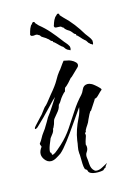

<svg xmlns="http://www.w3.org/2000/svg" viewBox="-105 -561 481 696"><g transform="rotate(-15 135.0 -212.5)"><path d="M195 82Q187 84 175 84Q165 84 156.5 82Q148 80 143 75Q140 71 140.5 70Q141 69 138 65Q134 60 133.5 62Q133 64 131 57Q129 51 128.5 39.5Q128 28 128 16Q128 4 127 0Q126 -13 128.5 -24.5Q131 -36 132 -47Q135 -67 141.5 -86Q148 -105 157 -123Q163 -135 166 -145Q169 -155 170 -162Q153 -138 132.5 -108Q112 -78 93 -53Q74 -28 61 -17Q51 -10 41 -4.5Q31 1 22 1Q8 1 -2 -13Q-9 -23 -9 -33Q-9 -45 1 -58Q2 -59 -1 -65Q-4 -71 1 -75Q5 -80 10 -89.5Q15 -99 19 -104Q22 -109 25.5 -113Q29 -117 34 -126Q36 -129 42.5 -140Q49 -151 51 -155Q62 -169 74.5 -188.5Q87 -208 93 -217L95 -220Q89 -216 63 -188Q37 -160 5 -130Q-1 -126 -3 -126Q-5 -126 -5 -128Q-5 -132 1 -138L25 -164Q31 -169 40 -182Q49 -195 55 -199Q61 -205 68.5 -215Q76 -225 82 -232Q106 -260 115.5 -277.5Q125 -295 134 -306Q139 -311 143.5 -318Q148 -325 152 -330Q156 -336 159 -339L173 -336Q177 -336 186 -332Q195 -328 201.5 -321Q208 -314 204 -306Q204 -305 196 -297.5Q188 -290 180 -282Q172 -274 170 -273Q170 -273 169.5 -273Q169 -273 168 -272Q151 -252 145.5 -248Q140 -244 139 -243Q138 -242 135 -230Q131 -228 123 -218.5Q115 -209 113 -205L108 -197L101 -189L98 -179Q97 -176 95 -173Q93 -170 91 -167L73 -145Q70 -141 69 -136.5Q68 -132 66 -126Q65 -125 62.5 -118Q60 -111 58 -111Q58 -103 52 -94.5Q46 -86 41 -80Q39 -76 32 -58Q25 -40 26 -30Q30 -30 30 -24.5Q30 -19 34 -20Q43 -23 54 -33Q65 -43 70 -47Q95 -70 113.5 -97.5Q132 -125 150 -153Q168 -181 189 -203Q194 -208 200 -221.5Q206 -235 221 -235Q227 -235 235 -231Q238 -230 246.5 -223Q255 -216 261 -209.5Q267 -203 264 -201Q262 -200 258 -196Q255 -193 246.5 -184.5Q238 -176 233 -177Q233 -177 229 -170Q225 -163 208 -138Q206 -140 199.5 -127.5Q193 -115 191 -110Q187 -99 181.5 -91.5Q176 -84 171 -74V-72Q171 -70 169.5 -68.5Q168 -67 166 -65Q167 -62 167 -57Q167 -55 163.5 -45.5Q160 -36 158 -25Q159 -22 159.5 -19.5Q160 -17 160 -15Q160 -5 154 3Q148 11 150 24Q151 28 152 46.5Q153 65 164 74Q167 77 173 77Q183 77 194 71Q205 65 209 63L214 60Q215 61 214 61Q213 62 209 67.5Q205 73 206 75Q203 75 203 75ZM276 -368Q275 -368 275 -369Q273 -371 271 -371.5Q269 -372 267 -375Q263 -377 260 -383Q257 -389 252 -392Q252 -392 251.5 -392Q251 -392 251 -393Q247 -396 239 -405.5Q231 -415 227 -416Q227 -416 227.5 -417Q228 -418 227 -419L228 -420Q222 -422 219 -426.5Q216 -431 212 -435Q208 -439 204 -441Q200 -443 196 -447Q193 -449 191.5 -452.5Q190 -456 186 -457Q183 -461 179.5 -461.5Q176 -462 172 -462Q164 -462 161 -463Q158 -464 157.5 -468Q157 -472 158 -471Q158 -471 161 -480.5Q164 -490 171 -500Q174 -502 178 -506.5Q182 -511 186 -508Q188 -507 187.5 -505.5Q187 -504 188 -502L198 -491Q217 -473 232 -453.5Q247 -434 260 -412Q265 -405 270.5 -398Q276 -391 279 -383V-377Q279 -371 277.5 -369.5Q276 -368 276 -368ZM192 -369Q191 -369 191 -370Q189 -372 186.5 -372.5Q184 -373 182 -375Q178 -377 174.5 -383Q171 -389 166 -391Q166 -391 165.5 -391Q165 -391 165 -392Q161 -395 152.5 -404Q144 -413 140 -414Q140 -414 140 -415Q140 -416 139 -417L140 -418Q134 -419 131 -423.5Q128 -428 123 -431Q119 -435 115 -437Q111 -439 107 -442Q103 -444 101.5 -447.5Q100 -451 96 -452Q90 -457 83 -455.5Q76 -454 70 -456Q67 -457 66.5 -461Q66 -465 67 -464Q67 -464 69.5 -473.5Q72 -483 78 -493Q81 -495 84.5 -500Q88 -505 92 -502Q94 -501 94 -500Q94 -499 95 -497L105 -486Q125 -470 141.5 -451Q158 -432 173 -412Q178 -405 184 -398.5Q190 -392 194 -384Q195 -381 195 -377Q195 -372 193.5 -370.5Q192 -369 192 -369Z"/></g></svg>

Font: Cherish
Style: Regular
Weight: 400
Designer: Robert E. Leuschke
Foundry: Robert E. Leuschke
Version: Version 1.005